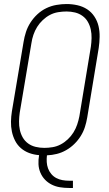

<svg xmlns="http://www.w3.org/2000/svg" viewBox="-20 -763 540 953"><path d="M323 170Q300 170 278 166.5Q256 163 237 153.5Q218 144 203.5 129Q189 114 180.5 94Q172 74 171 52Q170 30 174 7Q148 5 125 -3.5Q102 -12 84 -27.5Q66 -43 55 -64.5Q44 -86 39 -110Q34 -134 34.5 -159.5Q35 -185 39 -210L97 -555Q101 -580 109 -604.5Q117 -629 131.5 -651.5Q146 -674 166 -692.5Q186 -711 210 -722.5Q234 -734 260 -738.5Q286 -743 310 -743Q338 -743 364.5 -737Q391 -731 412.5 -717Q434 -703 448.5 -681Q463 -659 469 -633.5Q475 -608 474.5 -580Q474 -552 470 -525L413 -180Q409 -156 401.5 -132.5Q394 -109 380.5 -87.5Q367 -66 348.5 -48Q330 -30 308 -17.5Q286 -5 262 1Q238 7 213 8Q211 25 212 41.5Q213 58 218.5 73Q224 88 234.5 100.5Q245 113 259 120.5Q273 128 289.5 131Q306 134 323 134H342V170ZM200 -29Q220 -29 241 -32.5Q262 -36 281 -46Q300 -56 316.5 -71.5Q333 -87 344.5 -105.5Q356 -124 363 -144.5Q370 -165 374 -186L431 -531Q434 -552 434.5 -574Q435 -596 430.5 -616.5Q426 -637 416 -654.5Q406 -672 389.5 -684Q373 -696 352.5 -701Q332 -706 310 -706Q290 -706 268.5 -702.5Q247 -699 228 -689Q209 -679 192.5 -663.5Q176 -648 164.5 -629.5Q153 -611 146 -590.5Q139 -570 136 -549L78 -204Q75 -183 74.5 -161Q74 -139 78.5 -118.5Q83 -98 93 -80.5Q103 -63 119.5 -51Q136 -39 157 -34Q178 -29 200 -29Z"/></svg>

Font: Iosevka Extralight
Style: Italic
Weight: 200
Italic angle: -9°
Monospace: yes
Designer: Belleve Invis
Foundry: Belleve Invis
Version: Version 32.5.0; ttfautohint (v1.8.4)